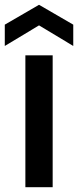

<svg xmlns="http://www.w3.org/2000/svg" viewBox="-31 -782 326 802"><path d="M189 -551V0H75V-551ZM132 -676 -11 -590V-679L132 -762L275 -679V-590Z"/></svg>

Font: A Bank Premium Med
Style: Regular
Weight: 500
Designer: Ninad Kale (Devanagari), Jonny Pinhorn (Latin), Htun Naung (Myanmar)
Foundry: Indian Type Foundry
Version: 4.004